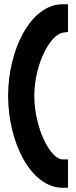

<svg xmlns="http://www.w3.org/2000/svg" viewBox="-20 -715 357 901"><path d="M18 -265C18 -52 122 166 274 166H299V33H274C216 33 141 -116 141 -265C141 -411 215 -555 277 -562L299 -565V-695H274C122 -695 18 -478 18 -265Z"/></svg>

Font: Charger Sport
Style: Ult
Weight: 1000
Designer: Jasper
Foundry: Cannot Into Space Fonts
Version: Version 1.1